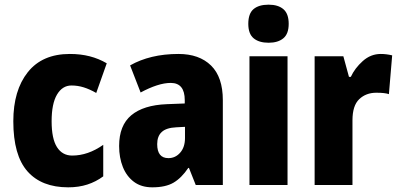

<svg xmlns="http://www.w3.org/2000/svg" viewBox="-20 -792 1709 822"><path d="M272 10Q158 10 97.5 -58.5Q37 -127 37 -273Q37 -405 99 -483Q161 -561 279 -561Q325 -561 364 -551Q403 -541 437 -521L392 -394Q364 -410 338.5 -418Q313 -426 286 -426Q247 -426 224 -387Q201 -348 201 -273Q201 -198 224 -162Q247 -126 289 -126Q357 -126 422 -172V-37Q391 -14 354 -2Q317 10 272 10Z M744 -561Q833 -561 883.5 -511.5Q934 -462 934 -363V0H818L789 -73H786Q757 -30 723 -10Q689 10 632 10Q585 10 553.5 -13.5Q522 -37 506 -77Q490 -117 490 -167Q490 -255 542 -298.5Q594 -342 694 -346L771 -349V-363Q771 -437 711 -437Q684 -437 651.5 -426.5Q619 -416 582 -396L537 -512Q579 -536 631 -548.5Q683 -561 744 -561ZM735 -247Q692 -245 672.5 -227Q653 -209 653 -175Q653 -115 701 -115Q731 -115 751.5 -138.5Q772 -162 772 -201V-249Z M1130 -772Q1171 -772 1193.5 -752.5Q1216 -733 1216 -690Q1216 -647 1193 -628Q1170 -609 1130 -609Q1089 -609 1066 -628Q1043 -647 1043 -690Q1043 -734 1065.5 -753Q1088 -772 1130 -772ZM1211 -551V0H1048V-551Z M1610 -561Q1634 -561 1659 -555L1645 -389Q1636 -392 1623 -393.5Q1610 -395 1591 -395Q1547 -395 1518 -367.5Q1489 -340 1489 -277V0H1327V-551H1450L1474 -463H1482Q1499 -500 1533 -530.5Q1567 -561 1610 -561Z"/></svg>

Font: Noto Sans Bengali Condensed ExtraBold
Style: Regular
Weight: 800
Width: 3
Designer: Joana Ranito - Universal Thirst; Jelle Bosma - Monotype Design Team
Foundry: Universal Thirst ehf.
Version: Version 3.000; ttfautohint (v1.8.4.7-5d5b)